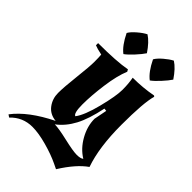

<svg xmlns="http://www.w3.org/2000/svg" viewBox="-348 -829 1138 1138"><g transform="rotate(45 221.5 -259.5)"><path d="M468 -500Q448 -431 448 -244.5Q448 -58 491 65Q425 111 360 215L329 200Q277 175 206.5 155.5Q136 136 84 136Q3 136 -53 195L-69 184Q2 90 156 14Q105 9 77 -28Q49 -65 49 -113.5Q49 -162 60 -259Q71 -356 71 -395.5Q71 -435 69 -455Q26 -464 8 -472V-490Q162 -490 243 -505L250 -492Q225 -432 212 -336Q199 -240 199 -167Q199 -94 219 -88Q252 -131 279 -238Q306 -345 306 -396.5Q306 -448 298 -490Q383 -490 462 -505ZM310 -158Q317 -198 326 -240L309 -242Q287 -135 253 -71Q219 -7 167 32Q200 32 277.5 50Q355 68 386.5 68Q418 68 431 57Q378 25 344 -35.5Q310 -96 310 -158ZM255 -652Q240 -629 210.5 -597Q181 -565 160 -550Q120 -580 85 -652Q96 -672 125 -697Q154 -722 178 -734Q217 -709 255 -652ZM476 -652Q461 -629 431.5 -597Q402 -565 381 -550Q341 -580 306 -652Q317 -672 346 -697Q375 -722 399 -734Q438 -709 476 -652Z"/></g></svg>

Font: Almendra
Style: Bold Italic
Weight: 700
Italic angle: -12°
Designer: Ana Sanfelippo
Foundry: Ana Sanfelippo
Version: Version 1.004